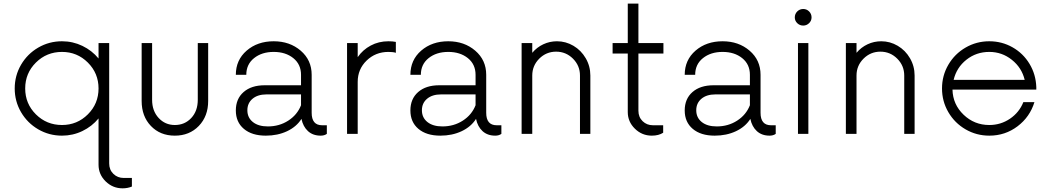

<svg xmlns="http://www.w3.org/2000/svg" viewBox="-20 -737 5781 1057"><path d="M661.1 242.7H706.1V290Q682.6 299.8 654.8 299.8Q600.6 299.8 561.5 261.5Q522.5 223.1 522.5 169.9V-85Q486.3 -41 433.6 -15.6Q380.9 9.8 321.3 9.8Q250.5 9.8 190.7 -24.9Q130.9 -59.6 95.9 -119.4Q61 -179.2 61 -250Q61 -320.8 95.9 -380.6Q130.9 -440.4 190.7 -475.1Q250.5 -509.8 321.3 -509.8Q380.9 -509.8 433.6 -484.4Q486.3 -459 522.5 -415V-500H581.1V162.6Q581.1 197.8 604.2 220.2Q627.4 242.7 661.1 242.7ZM321.3 -48.8Q404.8 -48.8 463.6 -107.4Q522.5 -166 522.5 -250Q522.5 -334 463.6 -392.6Q404.8 -451.2 321.3 -451.2Q236.8 -451.2 177.7 -392.6Q118.7 -334 118.7 -250Q118.7 -166 177.7 -107.4Q236.8 -48.8 321.3 -48.8Z M759.8 -181.2V-500H817.4V-187.5Q817.4 -126.5 853.3 -87.6Q889.2 -48.8 942.4 -48.8Q997.1 -48.8 1033 -87.4Q1068.8 -126 1068.8 -187.5V-500H1126V-181.2Q1126 -97.2 1074.5 -43.7Q1022.9 9.8 942.4 9.8Q861.8 9.8 810.8 -43.5Q759.8 -96.7 759.8 -181.2Z M1753.4 -47.4H1779.3V0Q1765.6 9.8 1745.6 9.8Q1702.6 9.8 1675.5 -15.1Q1648.4 -40 1639.6 -82.5Q1612.3 -39.1 1560.3 -14.6Q1508.3 9.8 1443.4 9.8Q1366.7 9.8 1322.5 -27.6Q1278.3 -64.9 1278.3 -128.9Q1278.3 -192.9 1321 -230.2Q1363.8 -267.6 1437 -267.6H1637.2V-325.2Q1637.2 -382.8 1594.7 -417Q1552.2 -451.2 1486.8 -451.2Q1421.4 -451.2 1378.7 -417Q1335.9 -382.8 1335.9 -325.2H1278.3Q1278.3 -406.7 1337.9 -458.3Q1397.5 -509.8 1486.8 -509.8Q1575.2 -509.8 1635.5 -458Q1695.8 -406.2 1695.8 -325.2V-116.2Q1695.8 -47.4 1753.4 -47.4ZM1454.6 -41Q1517.6 -41 1567.1 -73Q1616.7 -105 1637.2 -157.7V-217.3H1447.3Q1398.9 -217.3 1370.4 -193.4Q1341.8 -169.4 1341.8 -129.9Q1341.8 -89.4 1372.1 -65.2Q1402.3 -41 1454.6 -41Z M2118.2 -509.8Q2141.6 -509.8 2159.2 -506.3V-446.3Q2145 -451.2 2118.2 -451.2Q2047.4 -451.2 1998.3 -403.6Q1949.2 -356 1949.2 -286.1V0H1890.6V-500H1949.2V-422.4Q1977.1 -462.9 2021 -486.3Q2064.9 -509.8 2118.2 -509.8Z M2714.4 -47.4H2740.2V0Q2726.6 9.8 2706.5 9.8Q2663.6 9.8 2636.5 -15.1Q2609.4 -40 2600.6 -82.5Q2573.2 -39.1 2521.2 -14.6Q2469.2 9.8 2404.3 9.8Q2327.6 9.8 2283.4 -27.6Q2239.3 -64.9 2239.3 -128.9Q2239.3 -192.9 2282 -230.2Q2324.7 -267.6 2397.9 -267.6H2598.1V-325.2Q2598.1 -382.8 2555.7 -417Q2513.2 -451.2 2447.8 -451.2Q2382.3 -451.2 2339.6 -417Q2296.9 -382.8 2296.9 -325.2H2239.3Q2239.3 -406.7 2298.8 -458.3Q2358.4 -509.8 2447.8 -509.8Q2536.1 -509.8 2596.4 -458Q2656.7 -406.2 2656.7 -325.2V-116.2Q2656.7 -47.4 2714.4 -47.4ZM2415.5 -41Q2478.5 -41 2528.1 -73Q2577.6 -105 2598.1 -157.7V-217.3H2408.2Q2359.9 -217.3 2331.3 -193.4Q2302.7 -169.4 2302.7 -129.9Q2302.7 -89.4 2333 -65.2Q2363.3 -41 2415.5 -41Z M3046.4 -509.8Q3094.7 -509.8 3137 -484.9Q3179.2 -460 3204.6 -416.3Q3230 -372.6 3230 -321.3V0H3172.9V-321.3Q3172.9 -375.5 3134.3 -414.1Q3095.7 -452.6 3041.5 -452.6Q2987.3 -452.6 2948.7 -414.1Q2910.2 -375.5 2910.2 -321.3V0H2851.6V-500H2910.2V-446.3Q2935.5 -476.6 2970.9 -493.2Q3006.3 -509.8 3046.4 -509.8Z M3632.3 -442.4H3494.6V-127.4Q3494.6 -92.3 3517.8 -69.8Q3541 -47.4 3574.7 -47.4H3630.9V-6.3Q3606 9.8 3568.4 9.8Q3514.2 9.8 3475.1 -28.6Q3436 -66.9 3436 -120.1V-442.4H3352.5V-500H3436V-717.3H3494.6V-500H3632.3Z M4224.6 -47.4H4250.5V0Q4236.8 9.8 4216.8 9.8Q4173.8 9.8 4146.7 -15.1Q4119.6 -40 4110.8 -82.5Q4083.5 -39.1 4031.5 -14.6Q3979.5 9.8 3914.6 9.8Q3837.9 9.8 3793.7 -27.6Q3749.5 -64.9 3749.5 -128.9Q3749.5 -192.9 3792.2 -230.2Q3835 -267.6 3908.2 -267.6H4108.4V-325.2Q4108.4 -382.8 4065.9 -417Q4023.4 -451.2 3958 -451.2Q3892.6 -451.2 3849.9 -417Q3807.1 -382.8 3807.1 -325.2H3749.5Q3749.5 -406.7 3809.1 -458.3Q3868.7 -509.8 3958 -509.8Q4046.4 -509.8 4106.7 -458Q4167 -406.2 4167 -325.2V-116.2Q4167 -47.4 4224.6 -47.4ZM3925.8 -41Q3988.8 -41 4038.3 -73Q4087.9 -105 4108.4 -157.7V-217.3H3918.5Q3870.1 -217.3 3841.6 -193.4Q3813 -169.4 3813 -129.9Q3813 -89.4 3843.3 -65.2Q3873.5 -41 3925.8 -41Z M4401.9 -596.2Q4382.8 -596.2 4369.1 -609.4Q4355.5 -622.6 4355.5 -641.1Q4355.5 -660.6 4369.1 -674.1Q4382.8 -687.5 4401.9 -687.5Q4420.9 -687.5 4434.3 -674.1Q4447.8 -660.6 4447.8 -641.1Q4447.8 -622.6 4434.1 -609.4Q4420.4 -596.2 4401.9 -596.2ZM4373 0V-500H4430.2V0Z M4831.5 -509.8Q4879.9 -509.8 4922.1 -484.9Q4964.4 -460 4989.7 -416.3Q5015.1 -372.6 5015.1 -321.3V0H4958V-321.3Q4958 -375.5 4919.4 -414.1Q4880.9 -452.6 4826.7 -452.6Q4772.5 -452.6 4733.9 -414.1Q4695.3 -375.5 4695.3 -321.3V0H4636.7V-500H4695.3V-446.3Q4720.7 -476.6 4756.1 -493.2Q4791.5 -509.8 4831.5 -509.8Z M5685.1 -257.3V-243.7H5223.6Q5225.6 -162.1 5284.7 -105.5Q5343.8 -48.8 5426.3 -48.8Q5489.3 -48.8 5540.3 -83.5Q5591.3 -118.2 5613.8 -174.8H5674.8Q5649.9 -93.3 5581.8 -41.7Q5513.7 9.8 5426.3 9.8Q5355.5 9.8 5295.7 -24.9Q5235.8 -59.6 5200.9 -119.4Q5166 -179.2 5166 -250Q5166 -320.8 5200.9 -380.6Q5235.8 -440.4 5295.7 -475.1Q5355.5 -509.8 5426.3 -509.8Q5495.6 -509.8 5554.2 -476.6Q5612.8 -443.4 5647.7 -385.5Q5682.6 -327.6 5685.1 -257.3ZM5426.3 -451.2Q5354.5 -451.2 5300.3 -408.2Q5246.1 -365.2 5230 -297.4H5621.1Q5605 -364.3 5550.5 -407.7Q5496.1 -451.2 5426.3 -451.2Z"/></svg>

Font: Now Alt Light
Style: Regular
Weight: 300
Designer: Alfredo Marco Pradil
Foundry: Alfredo Marco Pradil
Version: Version 1.002;PS 001.002;hotconv 1.0.88;makeotf.lib2.5.64775